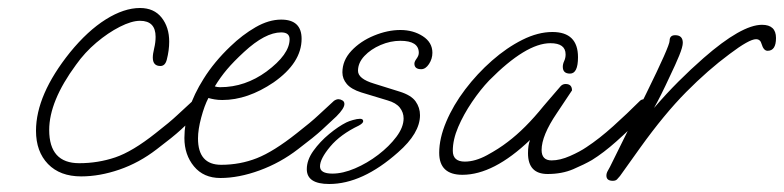

<svg xmlns="http://www.w3.org/2000/svg" viewBox="-20 -427 1960 480"><path d="M183 14Q130 14 100 -17Q70 -48 70 -100Q70 -190 155 -296Q199 -350 244.5 -378.5Q290 -407 330 -407Q365 -407 384 -383Q403 -359 403 -323Q403 -301 397 -278Q393 -262 381 -262Q362 -262 362 -283Q362 -292 365.5 -306.5Q369 -321 369 -335Q369 -375 330 -375Q309 -375 279.5 -360Q250 -345 221 -320.5Q192 -296 170 -265Q103 -174 103 -102Q103 -19 178 -19Q225 -19 268 -33.5Q311 -48 369 -94Q405 -122 423 -139Q441 -156 462 -175Q468 -179 473 -179Q478 -179 483 -176Q488 -173 488 -167Q488 -156 468 -136Q451 -120 432 -102.5Q413 -85 372 -54Q328 -20 278.5 -3Q229 14 183 14Z M531 18Q489 18 465 -11Q441 -40 441 -82Q441 -154 489 -230Q502 -251 519 -271.5Q536 -292 556 -311Q586 -340 619 -359Q652 -378 683 -378Q734 -378 734 -330Q734 -270 664 -221Q599 -177 536 -177Q525 -177 516.5 -178.5Q508 -180 501 -182Q491 -163 483 -133Q475 -103 475 -81Q475 -15 533 -15Q580 -15 622 -31.5Q664 -48 722 -94Q758 -122 776 -139Q794 -156 815 -175Q821 -179 826 -179Q831 -179 836 -176Q841 -173 841 -167Q841 -156 821 -136Q804 -120 785 -102.5Q766 -85 725 -54Q681 -20 629 -1Q577 18 531 18ZM530 -209Q562 -209 591 -219Q620 -229 646 -248Q704 -291 704 -329Q704 -346 683 -346Q643 -346 590 -297Q564 -273 547.5 -253.5Q531 -234 517 -211Q523 -209 530 -209Z M803 33Q747 33 747 -4Q747 -27 763.5 -50Q780 -73 803 -92Q826 -111 846 -121Q852 -124 862.5 -127Q873 -130 880 -130Q888 -130 888 -124Q888 -119 877 -113Q831 -91 805.5 -60.5Q780 -30 780 -11Q780 7 811 7Q837 7 867.5 -6Q898 -19 925.5 -40Q953 -61 971 -85Q989 -109 989 -131Q989 -146 979.5 -158Q970 -170 949 -176L883 -196Q858 -204 847 -217Q836 -230 836 -246Q836 -276 858.5 -300Q881 -324 915 -338Q949 -352 981 -352Q1013 -352 1037 -336.5Q1061 -321 1061 -295Q1061 -280 1052.5 -267Q1044 -254 1033 -254Q1016 -254 1016 -268Q1016 -273 1021.5 -280.5Q1027 -288 1027 -295Q1027 -325 981 -325Q956 -325 931.5 -314.5Q907 -304 891 -287Q875 -270 875 -250Q875 -230 915 -218L979 -198Q1008 -189 1019 -173.5Q1030 -158 1030 -139Q1030 -94 975 -46Q886 33 803 33Z M1136 10Q1078 10 1078 -45Q1078 -81 1095.5 -122.5Q1113 -164 1143 -203.5Q1173 -243 1210 -275.5Q1247 -308 1286 -327.5Q1325 -347 1361 -347Q1425 -347 1425 -284Q1425 -243 1405 -243Q1387 -243 1387 -260Q1387 -267 1390.5 -274.5Q1394 -282 1394 -291Q1394 -319 1356 -319Q1295 -319 1203 -226Q1181 -203 1160 -172Q1139 -141 1125.5 -109.5Q1112 -78 1112 -50Q1112 -23 1142 -23Q1168 -23 1197.5 -39Q1227 -55 1249 -72Q1293 -105 1339 -162Q1346 -170 1357 -183Q1368 -196 1382 -212Q1387 -217 1394 -217Q1410 -217 1410 -201L1372 -144Q1334 -88 1334 -52Q1334 -26 1359 -26Q1380 -26 1405 -37Q1430 -48 1446 -59Q1478 -80 1513 -111.5Q1548 -143 1580 -175Q1584 -179 1592 -179Q1607 -179 1607 -167Q1607 -156 1593 -142Q1553 -102 1521 -73.5Q1489 -45 1460 -27Q1441 -16 1413 -4Q1385 8 1349 8Q1300 8 1300 -44Q1300 -64 1305 -77Q1214 10 1136 10Z M1512 25Q1496 25 1496 12Q1496 6 1499.5 0Q1503 -6 1505 -10L1596 -194Q1654 -312 1654 -325Q1654 -339 1668 -339Q1687 -339 1687 -320Q1687 -310 1678 -288Q1669 -266 1655 -237Q1631 -185 1615 -157Q1645 -192 1676 -223Q1707 -254 1739 -282Q1834 -365 1885 -365Q1920 -365 1920 -332Q1920 -300 1899 -300Q1889 -300 1884 -317Q1881 -329 1870 -329Q1853 -329 1804 -292Q1750 -252 1695.5 -197Q1641 -142 1580 -57L1530 13Q1526 18 1522.5 21.5Q1519 25 1512 25Z"/></svg>

Font: Oooh Baby
Style: Regular
Weight: 400
Designer: Robert E. Leuschke
Foundry: Robert E. Leuschke
Version: Version 1.011; ttfautohint (v1.8.3)